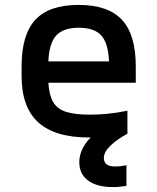

<svg xmlns="http://www.w3.org/2000/svg" viewBox="-20 -550 640 782"><path d="M343 10Q204 10 136 -51.5Q68 -113 68 -240V-280Q68 -409 124 -469.5Q180 -530 300 -530Q420 -530 476.5 -469.5Q533 -409 533 -280V-213H177Q180 -163 196.5 -134.5Q213 -106 249 -94.5Q285 -83 346 -83Q381 -83 417 -86.5Q453 -90 499 -99V-6Q463 1 422 5.5Q381 10 343 10ZM177 -300H424Q421 -374 392.5 -405.5Q364 -437 301 -437Q238 -437 209 -405.5Q180 -374 177 -300ZM440 212Q375 212 339 185.5Q303 159 303 110Q303 35 400 -33L500 -6Q454 19 428.5 44.5Q403 70 403 93Q403 128 448 128Q461 128 473 126.5Q485 125 495 123V207Q483 209 469 210.5Q455 212 440 212Z"/></svg>

Font: M PLUS Code Latin 60 Medium
Style: Regular
Weight: 500
Width: 7
Monospace: yes
Designer: Coji Morishita
Foundry: UNDERFOREST DESIGN
Version: Version 1.005; ttfautohint (v1.8.3)